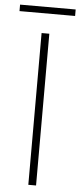

<svg xmlns="http://www.w3.org/2000/svg" viewBox="-62 -884 383 915"><g transform="rotate(5 129.0 -426.0)"><path d="M110 0H147V-726H110ZM-4 -821H262V-852H-4Z"/></g></svg>

Font: Noto Sans JP Thin
Style: Regular
Weight: 100
Designer: Ryoko NISHIZUKA 西塚涼子 (kana, bopomofo & ideographs); Paul D. Hunt (Latin, Greek & Cyrillic); Sandoll Communications 산돌커뮤니
Foundry: Adobe
Version: Version 2.004;hotconv 1.0.118;makeotfexe 2.5.65603